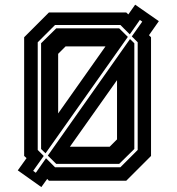

<svg xmlns="http://www.w3.org/2000/svg" viewBox="-20 -752 735 799"><path d="M152 26.5 54 -43 90.5 -94 80.5 -103V-597L183.5 -700H505.5L514 -692L542.5 -732.5L641 -664L600 -605.5L608.5 -597V-103L505.5 0H183.5L176.5 -7.5ZM271 -141.5H436.5L467 -172V-418.5ZM214 -70 179 -104.5 521 -589.5 539 -572V-132L476 -70ZM129 -33 171.5 -93.5 209 -56H481L553 -128V-576L528.5 -600.5L572 -662L562 -669L520 -609L481 -648H209L137 -576V-128L162 -103L118 -41ZM169.5 -114 151 -132V-572L214 -634H476L512 -598.5ZM222 -280 419 -559H253L222 -528Z"/></svg>

Font: Tourney
Style: Bold
Weight: 700
Designer: Tyler Finck
Foundry: Etcetera Type Co
Version: Version 1.015